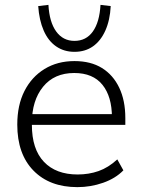

<svg xmlns="http://www.w3.org/2000/svg" viewBox="-20 -761 583 789"><path d="M298 8Q184 8 117.5 -60Q51 -128 51 -249Q51 -329 80.5 -387Q110 -445 163 -477.5Q216 -510 286 -510Q353 -510 399 -481.5Q445 -453 470 -400.5Q495 -348 495 -276V-248H95V-292H457L440 -279Q440 -364 401 -412.5Q362 -461 285 -461Q203 -461 157 -404.5Q111 -348 111 -255V-248Q111 -148 160.5 -96Q210 -44 299 -44Q345 -44 385 -58Q425 -72 462 -106L487 -61Q455 -28 404 -10Q353 8 298 8ZM286 -548Q243 -548 210.5 -570.5Q178 -593 159.5 -635.5Q141 -678 137 -736L179 -741Q183 -670 211 -631.5Q239 -593 286 -593Q334 -593 361.5 -631.5Q389 -670 393 -741L435 -736Q432 -678 413 -635.5Q394 -593 362 -570.5Q330 -548 286 -548Z"/></svg>

Font: Mulish ExtraLight Light
Style: Regular
Weight: 300
Version: Version 3.603